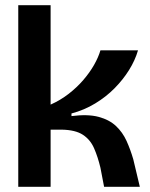

<svg xmlns="http://www.w3.org/2000/svg" viewBox="-20 -716 574 736"><path d="M50 0V-696H174V-315Q212 -332 243.5 -356.5Q275 -381 299.5 -409.5Q324 -438 340.5 -467Q357 -496 365 -523H509Q498 -485 475 -448Q452 -411 419.5 -378Q387 -345 345 -319.5Q303 -294 254 -281V-271Q317 -279 358 -268Q399 -257 424.5 -233Q450 -209 465 -176Q480 -143 491 -105L516 0H379L365 -73Q355 -115 340.5 -148Q326 -181 297.5 -199.5Q269 -218 217 -219H174V0Z"/></svg>

Font: Bricolage Grotesque 72pt SemiBold
Style: Regular
Weight: 600
Version: Version 1.001;gftools[0.9.33.dev8+g029e19f]